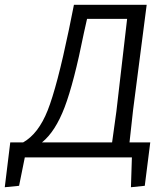

<svg xmlns="http://www.w3.org/2000/svg" viewBox="-38 -660 704 805"><path d="M-18 125 5 -63H59Q123 -99 162 -197.5Q201 -296 251 -536L272 -640H577L520 -199L505 -63H592L569 119L511 125L515 0H66L42 119ZM314 -523Q272 -313 233 -210.5Q194 -108 138 -63H432L450 -193L495 -581H327Z"/></svg>

Font: Alegreya Sans
Style: Italic
Weight: 400
Italic angle: -7°
Designer: Juan Pablo del Peral
Foundry: Huerta Tipografica
Version: Version 2.007